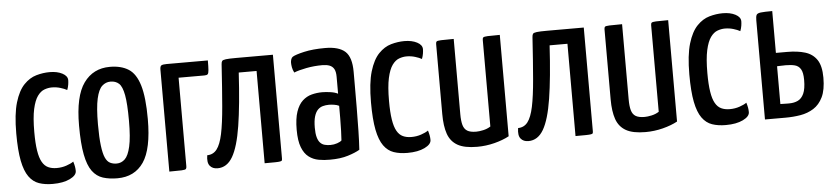

<svg xmlns="http://www.w3.org/2000/svg" viewBox="-37 -697 3886 894"><g transform="rotate(-5 1906.0 -250.0)"><path d="M179.6 10Q143.4 10 115.8 0.5Q88.2 -8.9 69.1 -35.4Q50 -61.9 40.3 -110.7Q30.6 -159.6 30.6 -239Q30.6 -329 46.7 -383Q62.9 -437 89.5 -464.5Q116 -492 147.7 -501Q179.3 -510 210 -510Q245.2 -510 269.3 -497.4Q293.3 -484.8 293.3 -465Q293.3 -456.8 291.5 -444.8Q289.7 -432.9 284.7 -419.8Q272.7 -426.6 253.8 -432.3Q234.9 -438.1 214 -438.1Q197.1 -438.1 179.4 -431.7Q161.6 -425.3 147 -405.2Q132.4 -385 123.6 -345.2Q114.8 -305.4 114.8 -238.5Q114.8 -185.7 120.3 -151.2Q125.7 -116.8 136.8 -97.4Q147.8 -77.9 164.7 -70.1Q181.5 -62.2 204.4 -62.2Q228.5 -62.2 249.8 -69.4Q271.2 -76.6 283.5 -85.4Q287.8 -71.7 289.6 -61.3Q291.4 -51 291.4 -40.8Q291.4 -20.4 260.2 -5.2Q229 10 179.6 10Z M482 10Q444.1 10 414.6 0.7Q385.2 -8.6 365.1 -35.6Q345.1 -62.6 335.1 -114.1Q325 -165.6 325 -249.9Q325 -387.4 369.3 -448.7Q413.5 -510 491.4 -510Q544.3 -510 578.7 -488.1Q613 -466.3 629.8 -410.3Q646.7 -354.2 646.7 -252.5Q646.7 -112.8 604.7 -51.4Q562.6 10 482 10ZM484.3 -58.7Q506.3 -58.7 522.9 -74.5Q539.5 -90.3 549 -132.3Q558.6 -174.3 558.6 -252Q558.6 -331.8 551 -372.5Q543.4 -413.3 528 -427.3Q512.6 -441.3 488.5 -441.3Q466.2 -441.3 449.1 -425.6Q432 -409.9 422.6 -368Q413.2 -326.2 413.2 -248.1Q413.2 -186.6 418 -148.6Q422.7 -110.6 431.5 -91.4Q440.2 -72.2 453.9 -65.4Q467.5 -58.7 484.3 -58.7Z M725.2 0V-476.6Q725.2 -492.8 732.1 -496.4Q739 -500 756.3 -500H948.9Q948.9 -469.6 947.7 -454.9Q946.6 -440.2 942.4 -435.9Q938.1 -431.7 927 -431.7H806.2V-17.8Q806.2 -8.9 802.9 -5.3Q799.6 -1.6 782.6 -0.8Q765.7 0 725.2 0Z M950.4 4.3Q927.2 4.3 914.7 -10.9Q902.1 -26 907.6 -60.4Q935.7 -60.7 952.8 -82.8Q969.8 -104.8 980.1 -153.2Q990.3 -201.7 997 -281.1Q1003.8 -360.6 1011.2 -476.5Q1011.8 -486.9 1015.3 -491.7Q1018.7 -496.4 1033.1 -498.2Q1047.5 -500 1080.8 -500H1253V-15.8Q1253 -10.2 1251.8 -6.7Q1250.7 -3.3 1243.6 -2Q1236.6 -0.6 1219.8 -0.3Q1203 0 1170.7 0V-431.3H1087.3Q1078.5 -279.6 1063.2 -183.2Q1047.9 -86.9 1021.3 -41.3Q994.7 4.3 950.4 4.3Z M1475.9 10Q1448.2 10.4 1422.7 5.7Q1397.2 1.1 1376.9 -14.2Q1356.5 -29.5 1344.7 -60Q1332.8 -90.5 1332.8 -142.1Q1332.8 -194.2 1343.9 -226.5Q1355 -258.8 1374.1 -276.3Q1393.3 -293.8 1417.1 -299.9Q1441 -306.1 1466.1 -306.1Q1482.4 -306.1 1503.6 -303.2Q1524.9 -300.4 1539.6 -292.8Q1539.6 -292.8 1539.6 -306.8Q1539.6 -320.8 1539.6 -339.4Q1539.6 -358 1539.6 -372Q1539.6 -395.6 1532.5 -408.4Q1525.3 -421.1 1511.5 -426.4Q1497.8 -431.6 1477.6 -431.6Q1439.3 -431.6 1403.2 -424.7Q1367.1 -417.8 1344.9 -408.8Q1338.3 -421.3 1336 -433.8Q1333.8 -446.3 1333.8 -455.5Q1333.8 -463.1 1336.4 -471.1Q1339 -479.2 1344.6 -482.8Q1357.7 -491.1 1399 -500.6Q1440.3 -510 1497.5 -510Q1561.9 -510 1591.3 -483.2Q1620.6 -456.4 1620.6 -388.4V-334.7Q1620.6 -277.7 1620.3 -220.3Q1619.9 -162.9 1618.9 -112.6Q1617.9 -62.2 1615.3 -24.1Q1594.9 -11.9 1559.8 -1Q1524.7 10 1475.9 10ZM1483.5 -58Q1500 -58 1515.1 -63.2Q1530.1 -68.3 1536.2 -74.7Q1537.6 -91.4 1538.4 -119Q1539.3 -146.6 1539.5 -177.9Q1539.6 -209.2 1539.6 -236.2Q1529.7 -241.2 1516.4 -243.2Q1503.1 -245.2 1492.5 -245.2Q1477.5 -245.2 1463.9 -241.5Q1450.4 -237.9 1440 -227.3Q1429.7 -216.7 1423.7 -196.8Q1417.7 -176.9 1417.7 -144.4Q1417.7 -116.9 1422.4 -100Q1427 -83.1 1435.8 -73.7Q1444.6 -64.3 1456.9 -61.2Q1469.2 -58 1483.5 -58Z M1837.6 10Q1801.4 10 1773.8 0.5Q1746.2 -8.9 1727.1 -35.4Q1708 -61.9 1698.3 -110.7Q1688.6 -159.6 1688.6 -239Q1688.6 -329 1704.7 -383Q1720.9 -437 1747.5 -464.5Q1774 -492 1805.7 -501Q1837.3 -510 1868 -510Q1903.2 -510 1927.3 -497.4Q1951.3 -484.8 1951.3 -465Q1951.3 -456.8 1949.5 -444.8Q1947.7 -432.9 1942.7 -419.8Q1930.7 -426.6 1911.8 -432.3Q1892.9 -438.1 1872 -438.1Q1855.1 -438.1 1837.4 -431.7Q1819.6 -425.3 1805 -405.2Q1790.4 -385 1781.6 -345.2Q1772.8 -305.4 1772.8 -238.5Q1772.8 -185.7 1778.3 -151.2Q1783.7 -116.8 1794.8 -97.4Q1805.8 -77.9 1822.7 -70.1Q1839.5 -62.2 1862.4 -62.2Q1886.5 -62.2 1907.8 -69.4Q1929.2 -76.6 1941.5 -85.4Q1945.8 -71.7 1947.6 -61.3Q1949.4 -51 1949.4 -40.8Q1949.4 -20.4 1918.2 -5.2Q1887 10 1837.6 10Z M2163.7 10Q2104.4 10 2072.3 -8.2Q2040.2 -26.4 2027.3 -63Q2014.5 -99.7 2014.5 -155.9V-483.5Q2014.5 -491.8 2017.8 -495.1Q2021 -498.4 2038.7 -499.2Q2056.3 -500 2098.1 -500V-148.9Q2098.1 -116.6 2103.6 -97.3Q2109.1 -78 2123.5 -69.3Q2137.9 -60.6 2165.3 -60.6Q2178.8 -60.6 2197.8 -64.7Q2216.8 -68.7 2232.5 -78.9V-483.5Q2232.5 -491.8 2236.1 -495.1Q2239.7 -498.4 2256.6 -499.2Q2273.4 -500 2313.5 -500V-26.2Q2284.9 -10.5 2244.7 -0.2Q2204.5 10 2163.7 10Z M2403.4 4.3Q2380.2 4.3 2367.7 -10.9Q2355.1 -26 2360.6 -60.4Q2388.7 -60.7 2405.8 -82.8Q2422.8 -104.8 2433.1 -153.2Q2443.3 -201.7 2450 -281.1Q2456.8 -360.6 2464.2 -476.5Q2464.8 -486.9 2468.3 -491.7Q2471.7 -496.4 2486.1 -498.2Q2500.5 -500 2533.8 -500H2706V-15.8Q2706 -10.2 2704.8 -6.7Q2703.7 -3.3 2696.6 -2Q2689.6 -0.6 2672.8 -0.3Q2656 0 2623.7 0V-431.3H2540.3Q2531.5 -279.6 2516.2 -183.2Q2500.9 -86.9 2474.3 -41.3Q2447.7 4.3 2403.4 4.3Z M2950.7 10Q2891.4 10 2859.3 -8.2Q2827.2 -26.4 2814.3 -63Q2801.5 -99.7 2801.5 -155.9V-483.5Q2801.5 -491.8 2804.8 -495.1Q2808 -498.4 2825.7 -499.2Q2843.3 -500 2885.1 -500V-148.9Q2885.1 -116.6 2890.6 -97.3Q2896.1 -78 2910.5 -69.3Q2924.9 -60.6 2952.3 -60.6Q2965.8 -60.6 2984.8 -64.7Q3003.8 -68.7 3019.5 -78.9V-483.5Q3019.5 -491.8 3023.1 -495.1Q3026.7 -498.4 3043.6 -499.2Q3060.4 -500 3100.5 -500V-26.2Q3071.9 -10.5 3031.7 -0.2Q2991.5 10 2950.7 10Z M3325.6 10Q3289.4 10 3261.8 0.5Q3234.2 -8.9 3215.1 -35.4Q3196 -61.9 3186.3 -110.7Q3176.6 -159.6 3176.6 -239Q3176.6 -329 3192.7 -383Q3208.9 -437 3235.5 -464.5Q3262 -492 3293.7 -501Q3325.3 -510 3356 -510Q3391.2 -510 3415.3 -497.4Q3439.3 -484.8 3439.3 -465Q3439.3 -456.8 3437.5 -444.8Q3435.7 -432.9 3430.7 -419.8Q3418.7 -426.6 3399.8 -432.3Q3380.9 -438.1 3360 -438.1Q3343.1 -438.1 3325.4 -431.7Q3307.6 -425.3 3293 -405.2Q3278.4 -385 3269.6 -345.2Q3260.8 -305.4 3260.8 -238.5Q3260.8 -185.7 3266.3 -151.2Q3271.7 -116.8 3282.8 -97.4Q3293.8 -77.9 3310.7 -70.1Q3327.5 -62.2 3350.4 -62.2Q3374.5 -62.2 3395.8 -69.4Q3417.2 -76.6 3429.5 -85.4Q3433.8 -71.7 3435.6 -61.3Q3437.4 -51 3437.4 -40.8Q3437.4 -20.4 3406.2 -5.2Q3375 10 3325.6 10Z M3509.2 0V-463.7Q3509.2 -481 3513.1 -488.6Q3517 -496.1 3533.4 -498Q3549.7 -500 3586.9 -500V-304.4H3638.9Q3688.1 -304.4 3723.2 -293.6Q3758.4 -282.8 3777.8 -254.1Q3797.2 -225.3 3797.2 -170.3Q3797.2 -113.5 3780.9 -79.7Q3764.5 -46 3737 -28.7Q3709.5 -11.5 3675.6 -5.7Q3641.6 0 3605.9 0ZM3628.1 -64.7Q3651.6 -64.7 3669.1 -73.2Q3686.7 -81.7 3696.8 -103.9Q3706.9 -126.1 3706.9 -167.4Q3706.9 -202.4 3697.1 -218.3Q3687.4 -234.1 3669.8 -238.7Q3652.2 -243.2 3626.9 -243.2Q3623.7 -243.2 3617.2 -242.9Q3610.8 -242.6 3603.9 -242.6Q3597 -242.6 3591.9 -242.2Q3586.9 -241.9 3586.9 -241.9V-65.3Q3586.9 -65.3 3592 -65.3Q3597 -65.3 3604.3 -65Q3611.5 -64.7 3618.2 -64.7Q3624.9 -64.7 3628.1 -64.7Z"/></g></svg>

Font: Yanone Kaffeesatz ExtraLight
Style: Regular
Weight: 200
Designer: Yanone (Cyrillic: Daniel Pouzeot, Huerta Tipografica, and Cyreal)
Foundry: Yanone
Version: Version 2.003